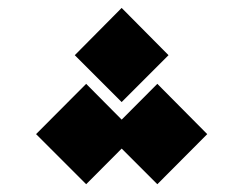

<svg xmlns="http://www.w3.org/2000/svg" viewBox="-20 -892 626 494"><path d="M293 -629.4 172.4 -750 293 -871.6 413.6 -750ZM384.8 -418 255.9 -546.9 384.8 -676.3 513.2 -546.9ZM201.7 -418 72.8 -546.9 201.7 -676.3 330.1 -546.9Z"/></svg>

Font: Cascadia Code
Style: Regular
Weight: 400
Monospace: yes
Designer: Aaron Bell
Foundry: Saja Typeworks
Version: Version 2106.017